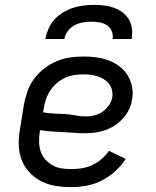

<svg xmlns="http://www.w3.org/2000/svg" viewBox="-20 -760 640 788"><path d="M273 8Q240 8 208.5 3Q177 -2 149.5 -16Q122 -30 101 -52.5Q80 -75 69 -103.5Q58 -132 57 -164.5Q56 -197 62 -230L78 -330Q83 -357 92.5 -384.5Q102 -412 119.5 -436Q137 -460 161 -478.5Q185 -497 212 -508.5Q239 -520 267 -524Q295 -528 323 -528Q350 -528 376 -524.5Q402 -521 426 -512Q450 -503 470.5 -487.5Q491 -472 504 -450.5Q517 -429 522 -403.5Q527 -378 522 -351Q519 -330 509.5 -310.5Q500 -291 485 -274.5Q470 -258 451.5 -245.5Q433 -233 412.5 -226Q392 -219 371 -216Q350 -213 330 -213Q306 -213 283 -215Q260 -217 237 -218Q214 -219 190.5 -220.5Q167 -222 145 -226L143 -218Q140 -197 140.5 -176.5Q141 -156 147 -138Q153 -120 166 -105.5Q179 -91 196 -81.5Q213 -72 232.5 -69Q252 -66 273 -66Q294 -66 316 -69.5Q338 -73 358.5 -82.5Q379 -92 396.5 -107Q414 -122 427 -141L496 -108Q478 -80 452.5 -57Q427 -34 397.5 -19Q368 -4 336 2Q304 8 273 8ZM333 -282Q350 -282 368 -286.5Q386 -291 401 -301.5Q416 -312 427 -328Q438 -344 441 -361Q443 -376 439.5 -390.5Q436 -405 427.5 -416Q419 -427 407 -434.5Q395 -442 381.5 -446.5Q368 -451 353 -453Q338 -455 323 -455Q304 -455 285 -452Q266 -449 248 -441Q230 -433 214 -419.5Q198 -406 187 -389.5Q176 -373 169.5 -354.5Q163 -336 160 -318L157 -299Q178 -295 200.5 -294Q223 -293 245.5 -292Q268 -291 289.5 -286.5Q311 -282 333 -282ZM166 -600Q170 -621 179 -642Q188 -663 203.5 -680Q219 -697 239 -709Q259 -721 280.5 -728Q302 -735 323.5 -737.5Q345 -740 366 -740Q388 -740 408.5 -737.5Q429 -735 448 -728Q467 -721 483 -709Q499 -697 509 -680Q519 -663 521.5 -642Q524 -621 520 -600H442Q445 -617 438.5 -632.5Q432 -648 419 -656.5Q406 -665 389 -668Q372 -671 355 -671Q338 -671 320 -668Q302 -665 286 -656.5Q270 -648 258.5 -632.5Q247 -617 244 -600Z"/></svg>

Font: Iosevka SS04 Extended
Style: Italic
Weight: 400
Width: 7
Italic angle: -9°
Monospace: yes
Designer: Belleve Invis
Foundry: Belleve Invis
Version: Version 19.0.0; ttfautohint (v1.8.4)